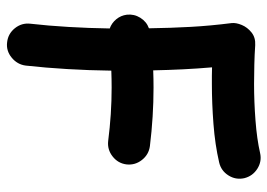

<svg xmlns="http://www.w3.org/2000/svg" viewBox="-136 -622 824 593"><g transform="rotate(90 276.5 -326.0)"><path d="M25.9 -305.2Q23.4 -327.6 35.4 -346.9Q47.4 -366.2 67.9 -373.5Q66.9 -441.4 63.5 -502.4Q60.1 -563.5 51.8 -628.9Q50.3 -642.6 57.6 -660.2Q64.9 -677.7 80.8 -690.4Q96.7 -703.1 120.1 -701.7Q149.9 -699.7 179.9 -699Q210 -698.2 239.7 -698.2Q294.9 -698.2 352.5 -702.6Q410.2 -707 453.1 -716.8Q479 -722.7 501.7 -708.3Q524.4 -693.8 530.8 -668Q536.6 -641.6 522.2 -618.9Q507.8 -596.2 481.9 -590.3Q426.8 -577.6 363.5 -572.8Q300.3 -567.9 239.7 -567.9Q227.1 -567.9 214.1 -567.9Q201.2 -567.9 188.5 -568.4Q192.4 -522.9 194.6 -478.3Q196.8 -433.6 197.8 -386.7Q224.1 -387.7 251 -387.7Q340.3 -387.7 431.6 -376.5Q458 -373 474.6 -351.8Q491.2 -330.6 488.3 -304.2Q484.9 -277.8 463.6 -261.2Q442.4 -244.6 416 -247.6Q374.5 -252.9 333.3 -255.6Q292 -258.3 251 -258.3Q225.1 -258.3 198.7 -257.3Q197.8 -187.5 193.8 -121.1Q189.9 -54.7 183.1 6.8Q179.7 33.2 158.4 50.5Q137.2 67.9 110.8 64.5Q84.5 61.5 67.6 40.5Q50.8 19.5 53.7 -6.8Q60.1 -63 63.7 -125.2Q67.4 -187.5 68.4 -252.4Q51.8 -258.3 40 -272.5Q28.3 -286.6 25.9 -305.2Z"/></g></svg>

Font: Mikhak-FD Bold
Style: Regular
Weight: 700
Designer: Amin Abedi
Version: Version 3.3